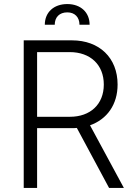

<svg xmlns="http://www.w3.org/2000/svg" viewBox="-20 -927 669 947"><path d="M97 0H163V-295H334C343 -295 351 -295 359 -296L518 0H591L424 -309C508 -339 560 -411 560 -510C560 -642 470 -728 335 -728H97ZM163 -351V-670H324C425 -670 492 -608 492 -510C492 -412 425 -351 325 -351ZM201 -805H250C250 -842 273 -866 312 -866C349 -866 372 -842 372 -805H422C422 -866 378 -907 312 -907C245 -907 201 -866 201 -805Z"/></svg>

Font: Wafeq Light
Style: Regular
Weight: 300
Designer: Rasmus Andersson & Azza Alameddine
Foundry: Google & TypeTogether
Version: Version 3.000;January 28, 2025;FontCreator 15.0.0.3014 64-bi